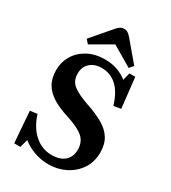

<svg xmlns="http://www.w3.org/2000/svg" viewBox="-227 -1061 1057 1188"><g transform="rotate(30 301.5 -466.5)"><path d="M313 14Q259 14 210 -4Q161 -22 126 -51L110 7H66L49 -216L100 -223Q126 -140 179 -93Q232 -46 302 -46Q362 -46 394.5 -75.5Q427 -105 427 -155Q427 -211 389.5 -243Q352 -275 270 -301Q205 -321 159 -348.5Q113 -376 88.5 -416.5Q64 -457 64 -517Q64 -573 92 -620Q120 -667 172 -695.5Q224 -724 297 -724Q345 -724 384.5 -709.5Q424 -695 454 -671L467 -724H509L533 -509L482 -500Q455 -588 409.5 -628Q364 -668 304 -668Q252 -668 221 -639.5Q190 -611 190 -564Q190 -511 227 -482.5Q264 -454 340 -428Q409 -405 457.5 -377Q506 -349 531 -309Q556 -269 556 -210Q556 -141 522 -91Q488 -41 433 -13.5Q378 14 313 14ZM155 -751 131 -778 252 -919Q264 -933 275.5 -940Q287 -947 303 -947Q317 -947 328.5 -940Q340 -933 355 -915L470 -779L446 -751L302 -836Z"/></g></svg>

Font: Literata 36pt SemiBold
Style: Regular
Weight: 600
Designer: Latin by Veronika Burian and Jose Scaglione. Greek by Irene Vlachou. Cyrillic by Vera Evstafieva.
Foundry: TypeTogether
Version: Version 3.002